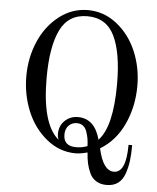

<svg xmlns="http://www.w3.org/2000/svg" viewBox="-59 -780 819 999"><g transform="rotate(5 350.0 -281.0)"><path d="M70 -360Q70 -455 105.5 -539Q141 -623 208.5 -676.5Q276 -730 360 -730Q444 -730 511.5 -676.5Q579 -623 614.5 -539Q650 -455 650 -360Q650 -251 607.5 -159Q565 -67 485 -19Q510 96 567 96Q631 96 631 -50H650Q650 -3 645.5 32Q641 67 629.5 100Q618 133 594.5 150.5Q571 168 535 168Q503 168 480.5 154Q458 140 446.5 115Q435 90 429.5 65Q424 40 422 8Q386 18 360 18Q276 18 208 -37.5Q140 -93 105 -178.5Q70 -264 70 -360ZM294 -74Q294 -14 360 -14Q392 -14 419 -25Q418 -48 415 -65Q412 -82 405.5 -100.5Q399 -119 386 -129Q373 -139 354 -139Q328 -139 311 -121.5Q294 -104 294 -74ZM176 -360Q176 -122 264 -46L265 -47Q260 -59 260 -75Q260 -117 288 -144Q316 -171 357 -171Q444 -171 473 -63Q544 -137 544 -360Q544 -523 501.5 -610.5Q459 -698 360 -698Q261 -698 218.5 -610.5Q176 -523 176 -360Z"/></g></svg>

Font: Old Standard TT
Style: Regular
Weight: 400
Designer: Alexey Kryukov <alexios@thessalonica.org.ru>
Version: Version 2.2